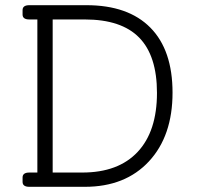

<svg xmlns="http://www.w3.org/2000/svg" viewBox="-20 -720 760 740"><path d="M313 -700Q474 -700 559.5 -613.5Q645 -527 645 -363Q645 -196 554 -98Q463 0 307 0H93Q67 0 67 -19V-36Q67 -55 93 -55H124V-645H93Q67 -645 67 -664V-681Q67 -700 93 -700ZM297 -55Q436 -55 510.5 -134.5Q585 -214 585 -362Q585 -505 516.5 -575Q448 -645 307 -645H183V-55Z"/></svg>

Font: Solway Light
Style: Regular
Weight: 300
Designer: Mariya V. Pigoulevskaya
Foundry: The Northern Block Ltd.
Version: Version 1.000;hotconv 1.0.109;makeotfexe 2.5.65596